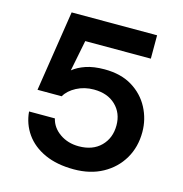

<svg xmlns="http://www.w3.org/2000/svg" viewBox="-106 -796 861 905"><g transform="rotate(15 325.0 -344.0)"><path d="M334 12Q251 12 191.5 -15Q132 -42 98.5 -89.5Q65 -137 60 -197H186Q196 -154 235.5 -126.5Q275 -99 328 -99Q396 -99 435.5 -138.5Q475 -178 475 -240Q475 -300 435.5 -338Q396 -376 329 -376Q283 -376 245 -356Q207 -336 190 -306H72L133 -700H550V-586H230L200 -435Q224 -455 262 -468Q300 -481 353 -481Q433 -481 488 -447.5Q543 -414 572 -359Q601 -304 601 -241Q601 -168 567.5 -111Q534 -54 474 -21Q414 12 334 12Z"/></g></svg>

Font: HostGroteskBold
Style: Bold
Weight: 700
Designer: Doukan Karapınar based on Poppins by Indian Type Foundry, Jonny Pinhorn
Foundry: Element Type
Version: Version 1.001; ttfautohint (v1.8.4.7-5d5b)